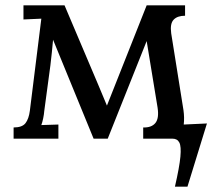

<svg xmlns="http://www.w3.org/2000/svg" viewBox="-20 -520 799 720"><path d="M636 180Q653 106 656.5 67.5Q660 29 652.5 14.5Q645 0 627 0H517V-42Q548 -41 562.5 -58.5Q577 -76 571 -116L530 -366L384 0H331L179 -371Q177 -347 174.5 -324Q172 -301 169 -275L146 -104Q145 -91 142 -76.5Q139 -62 135 -51L199 -53V0H31V-42Q63 -42 75.5 -58Q88 -74 92 -105L135 -450L68 -447V-500H222L348 -203Q356 -184 364.5 -163.5Q373 -143 381 -124L530 -500H674V-461Q645 -461 631 -446Q617 -431 622 -395L668 -107Q672 -79 669 -53L756 -57L683 180Z"/></svg>

Font: Lora Medium
Style: Regular
Weight: 500
Designer: Olga Karpushina, Alexei Vanyashin (Cyrillic)
Foundry: Cyreal
Version: Version 3.004